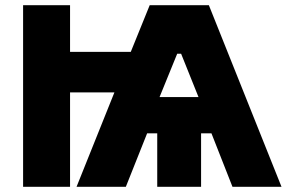

<svg xmlns="http://www.w3.org/2000/svg" viewBox="-20 -720 1105 740"><path d="M275 0H465L547 -206H586V0H755V-206H795L876 0H1065L785 -700H557L484 -520H250V-700H69V0H250V-364H421ZM595 -346 663 -513H678L745 -346Z"/></svg>

Font: Fixel Display ExtraBold
Style: Regular
Weight: 800
Designer: AlfaBravo + MacPaw
Foundry: Kyrylo Tkachov, Marchela Mozhyna, Serhii Makarenko, Maria Weinstein, Zakhar Kryvoshyya
Version: Version 1.211